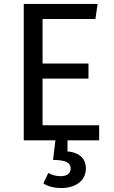

<svg xmlns="http://www.w3.org/2000/svg" viewBox="-20 -709 575 970"><path d="M100 -689V0H260L248 99C312 99 337 114 337 141C337 170 315 181 287 181C261 181 243 175 224 165L199 217C219 232 252 241 290 241C358 241 414 207 414 141C414 100 389 62 321 56V0H481V-76H195V-312H427V-388H195V-613H462L473 -689Z"/></svg>

Font: FiraGO Unicode
Style: Regular
Weight: 400
Designer: bBox Type
Foundry: bBox Type GmbH
Version: Version 1.001;PS 001.001;hotconv 1.0.88;makeotf.lib2.5.64775